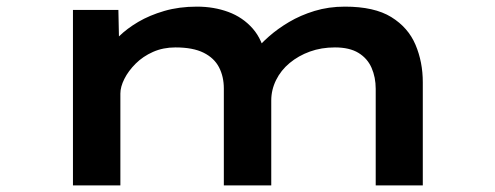

<svg xmlns="http://www.w3.org/2000/svg" viewBox="-20 -559 1493 579"><path d="M200 0V-529H337L340 -388L299 -404Q314 -425 338.5 -449Q363 -473 397 -493Q431 -513 475.5 -526Q520 -539 574 -539Q625 -539 668.5 -523Q712 -507 742 -473Q772 -439 782 -383L740 -389L748 -405Q765 -426 791 -449Q817 -472 851.5 -492.5Q886 -513 928.5 -526Q971 -539 1020 -539Q1109 -539 1160 -507.5Q1211 -476 1233 -424Q1255 -372 1255 -311V0H1113V-291Q1113 -326 1100.5 -354.5Q1088 -383 1061 -399.5Q1034 -416 990 -416Q949 -416 914.5 -403.5Q880 -391 853.5 -369Q827 -347 812.5 -317.5Q798 -288 798 -256V0H655V-292Q655 -328 640.5 -356Q626 -384 594 -400Q562 -416 509 -416Q472 -416 441.5 -402.5Q411 -389 389 -367Q367 -345 355 -321Q343 -297 343 -277V0Z"/></svg>

Font: Lexend Zetta SemiBold
Style: Regular
Weight: 600
Designer: Bonnie Shaver-Troup, Thomas Jockin
Foundry: Lexend
Version: Version 1.007